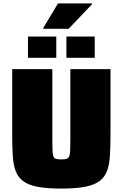

<svg xmlns="http://www.w3.org/2000/svg" viewBox="-20 -1091 715 1119"><path d="M337 8Q252 8 198 -2.5Q144 -13 114 -36Q84 -59 70.5 -96.5Q57 -134 54 -188.5Q51 -243 51 -316V-688H285V-278Q285 -237 286 -213.5Q287 -190 291.5 -179Q296 -168 307 -165Q318 -162 337 -162Q357 -162 367.5 -165Q378 -168 383 -179Q388 -190 389 -213.5Q390 -237 390 -278V-688H624V-316Q624 -243 621 -188.5Q618 -134 604.5 -96.5Q591 -59 560.5 -36Q530 -13 476 -2.5Q422 8 337 8ZM143 -754V-878H308V-754ZM367 -754V-878H532V-754ZM232 -923V-928L318 -1071H516V-1066L380 -923Z"/></svg>

Font: Saira Thin Black
Style: Regular
Weight: 900
Version: Version 1.101